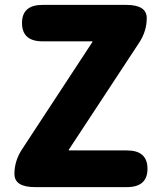

<svg xmlns="http://www.w3.org/2000/svg" viewBox="-20 -765 659 785"><path d="M123 0Q39 0 39 -54Q39 -108 71 -156L357 -592Q360 -596 355 -596H154Q70 -596 70 -671Q70 -745 154 -745H496Q580 -745 580 -691Q580 -637 548 -589L262 -154Q259 -150 264 -150H499Q583 -150 583 -75Q583 0 499 0Z"/></svg>

Font: Resource Han Rounded KR Heavy
Style: Regular
Weight: 900
Designer: Cyano Hao (round all glyphs); Ryoko NISHIZUKA 西塚涼子 (kana, bopomofo & ideographs); Paul D. Hunt (Latin, Greek & Cyrillic)
Foundry: Cyano Hao
Version: 0.990